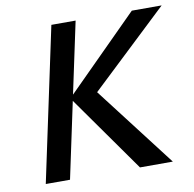

<svg xmlns="http://www.w3.org/2000/svg" viewBox="-75 -734 820 811"><g transform="rotate(-10 335.0 -329.0)"><path d="M461 0 222 -338 542 -658H670L308 -316L322 -365L602 0ZM57 0 197 -658H301L161 0Z"/></g></svg>

Font: Ysabeau Office SemiBold
Style: Italic
Weight: 600
Italic angle: -12°
Designer: Christian Thalmann (Catharsis Fonts)
Version: Version 2.001;gftools[0.9.30]; featfreeze: tnum,lnum,ss02